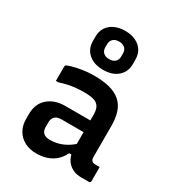

<svg xmlns="http://www.w3.org/2000/svg" viewBox="-204 -978 1009 1107"><g transform="rotate(30 300.0 -424.5)"><path d="M506 -344Q506 -319 506 -293.5Q506 -268 506 -242.5Q506 -217 506 -191Q506 -165 506 -141Q506 -131 507.5 -124Q509 -117 514 -113Q517 -109 523 -107Q529 -105 538 -105Q540 -105 542.5 -105Q545 -105 548 -105H566Q566 -82 566 -58.5Q566 -35 566 -11Q566 -6 563 -3Q560 0 555 0Q550 0 533.5 0Q517 0 504 0Q477 0 456 -8Q435 -16 418.5 -32Q402 -48 393.5 -70.5Q385 -93 385 -121Q385 -153 385 -187Q385 -221 385 -253Q385 -270 385 -286Q385 -302 385 -318Q385 -334 385 -350Q385 -382 374 -400.5Q363 -419 339.5 -426.5Q316 -434 275 -434Q246 -434 219.5 -431.5Q193 -429 168 -423.5Q143 -418 116 -409H99Q99 -432 99 -456.5Q99 -481 99 -503Q99 -507 100 -509.5Q101 -512 102 -513Q107 -518 134 -526Q161 -534 199 -540Q237 -546 275 -546Q336 -546 379.5 -534.5Q423 -523 451 -499Q479 -475 492.5 -436.5Q506 -398 506 -344ZM181 -148Q181 -124 195 -110.5Q209 -97 238 -97Q267 -97 294.5 -104.5Q322 -112 349 -128Q376 -144 403 -172V-86H374Q359 -55 335.5 -33.5Q312 -12 280 -1Q248 10 210 10Q164 10 130.5 -8Q97 -26 78.5 -58Q60 -90 60 -133V-167Q60 -200 71 -226.5Q82 -253 102.5 -271.5Q123 -290 152 -300.5Q181 -311 217 -311Q252 -311 285 -311Q318 -311 349 -311Q380 -311 410 -311Q418 -311 422.5 -296.5Q427 -282 428 -264Q429 -246 429 -233Q395 -233 364.5 -233Q334 -233 303 -233Q272 -233 238 -233Q223 -233 212.5 -229.5Q202 -226 194 -218Q188 -212 184.5 -202.5Q181 -193 181 -182ZM302 -859Q343 -859 373 -844.5Q403 -830 419 -804.5Q435 -779 435 -743V-715Q435 -663 399 -631.5Q363 -600 302 -600Q241 -600 205 -631.5Q169 -663 169 -715V-743Q169 -779 185 -804.5Q201 -830 231.5 -844.5Q262 -859 302 -859ZM302 -788Q277 -788 263 -775Q249 -762 249 -738V-720Q249 -709 252 -700Q255 -691 262 -685Q269 -678 279 -674.5Q289 -671 302 -671Q327 -671 341 -684Q355 -697 355 -720V-738Q355 -749 352 -758Q349 -767 343 -773Q336 -780 326 -784Q316 -788 302 -788Z"/></g></svg>

Font: Recursive SemiBold
Style: Regular
Weight: 600
Version: Version 1.085